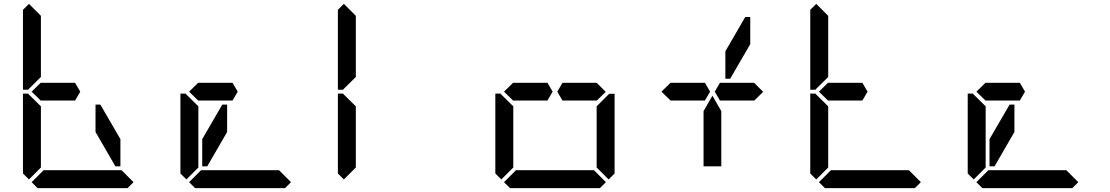

<svg xmlns="http://www.w3.org/2000/svg" viewBox="-20 -975 5752 995"><path d="M672 -31 641 0H175L144 -31L206 -93H226H362H454H590H610ZM130 -45 99 -76V-490H126L130 -485L192 -424V-218V-113V-107ZM130 -515 126 -510H99V-924L130 -955L192 -893V-887V-782V-576ZM144 -500 192 -547V-546H328H369L396 -500L369 -454H212H209H192V-453ZM475 -433H500L604 -254V-113H578L475 -291Z M1488 -31 1457 0H991L960 -31L1022 -93H1042H1178H1270H1406H1426ZM946 -45 915 -76V-490H942L946 -485L1008 -424V-218V-113V-107ZM960 -500 1008 -547V-546H1144H1185L1212 -500L1185 -454H1028H1025H1008V-453ZM1157 -291 1054 -113H1028V-254L1132 -433H1157Z M1762 -45 1731 -76V-490H1758L1762 -485L1824 -424V-218V-113V-107ZM1762 -515 1758 -510H1731V-924L1762 -955L1824 -893V-887V-782V-576Z M3133 -485 3138 -489H3165V-76L3134 -45L3072 -107V-113V-218V-424ZM3120 -31 3089 0H2623L2592 -31L2654 -93H2674H2810H2902H3038H3058ZM2578 -45 2547 -76V-490H2574L2578 -485L2640 -424V-218V-113V-107ZM2592 -500 2640 -547V-546H2776H2817L2844 -500L2817 -454H2660H2657H2640V-453ZM3072 -546 3119 -499 3072 -453V-454H3054H3052H2923H2902H2895L2868 -500L2895 -546H2902H2923H2936Z M3408 -500 3456 -547V-546H3592H3633L3660 -500L3633 -454H3476H3473H3456V-453ZM3888 -546 3935 -499 3888 -453V-454H3870H3868H3739H3718H3711L3684 -500L3711 -546H3718H3739H3752ZM3842 -887H3868V-746L3764 -567H3739V-709ZM3718 -157V-113H3626V-327V-399L3672 -479L3718 -399V-327Z M4752 -31 4721 0H4255L4224 -31L4286 -93H4306H4442H4534H4670H4690ZM4210 -45 4179 -76V-490H4206L4210 -485L4272 -424V-218V-113V-107ZM4210 -515 4206 -510H4179V-924L4210 -955L4272 -893V-887V-782V-576ZM4224 -500 4272 -547V-546H4408H4449L4476 -500L4449 -454H4292H4289H4272V-453Z M5568 -31 5537 0H5071L5040 -31L5102 -93H5122H5258H5350H5486H5506ZM5026 -45 4995 -76V-490H5022L5026 -485L5088 -424V-218V-113V-107ZM5040 -500 5088 -547V-546H5224H5265L5292 -500L5265 -454H5108H5105H5088V-453ZM5237 -291 5134 -113H5108V-254L5212 -433H5237Z"/></svg>

Font: DSEG14 Classic
Style: Regular
Weight: 400
Designer: Keshikan(Twitter:@keshinomi_88pro)
Version: Version 0.46